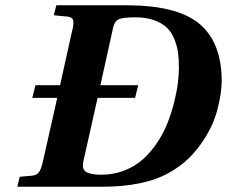

<svg xmlns="http://www.w3.org/2000/svg" viewBox="-20 -712 865 732"><path d="M297.9 -97.2Q291 -66.9 308.6 -56.4Q326.2 -45.9 366.2 -45.9Q414.1 -45.9 455.6 -62.5Q497.1 -79.1 526.6 -106.2Q556.2 -133.3 580.1 -169.4Q604 -205.6 618.9 -243.7Q633.8 -281.7 643.8 -321.5Q653.8 -361.3 658 -394Q662.1 -426.8 662.1 -454.1Q662.1 -485.8 658.7 -511Q655.3 -536.1 644.8 -562.5Q634.3 -588.9 616.5 -606.2Q598.6 -623.5 568.1 -634.8Q537.6 -646 496.1 -646Q448.2 -646 432.4 -638.4Q416.5 -630.9 411.1 -606L362.8 -387.2H506.8L495.1 -338.9H352.1ZM45.9 0 55.2 -38.1 100.1 -42Q120.1 -43.5 128.9 -55.9Q137.7 -68.4 144 -98.1L198.2 -338.9H103L115.2 -387.2H209L254.9 -594.2Q262.2 -621.1 258.8 -634.3Q255.4 -647.5 235.8 -648.9L185.1 -653.8L194.8 -691.9H470.2Q649.4 -690.4 732.9 -627Q825.2 -556.6 825.2 -402.8Q825.2 -360.4 810.1 -299.1Q794.9 -237.8 758.8 -182.1Q731.4 -139.2 698.5 -107.4Q665.5 -75.7 619.4 -50.5Q573.2 -25.4 510 -12.7Q446.8 0 367.2 0Z"/></svg>

Font: Linguistics Pro
Style: Bold Italic
Weight: 700
Italic angle: -12°
Designer: Stefan Peev, Context Ltd
Foundry: Stefan Peev, Context Ltd
Version: Version 001.000